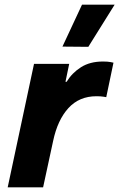

<svg xmlns="http://www.w3.org/2000/svg" viewBox="-20 -804 512 824"><path d="M359 -603 248 -604 332 -784H472ZM13 0 126 -530H277L261 -453H266Q289 -491 327.5 -515.5Q366 -540 422 -540Q443 -540 455 -537.5Q467 -535 467 -535L436 -387Q436 -387 424 -389Q412 -391 394 -391Q320 -391 273.5 -340Q227 -289 208 -199L165 0Z"/></svg>

Font: Be Vietnam Pro
Style: Bold Italic
Weight: 700
Italic angle: -12°
Designer: Lam Bao, Tony Le, Vietanh Nguyen
Foundry: Yellow Type Foundry
Version: Version 1.002; ttfautohint (v1.8.3)